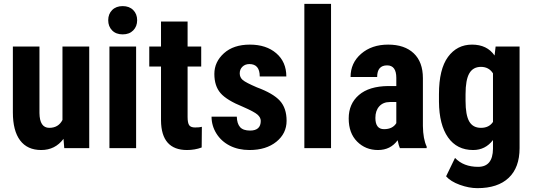

<svg xmlns="http://www.w3.org/2000/svg" viewBox="-20 -770 2771 998"><path d="M46.9 -186V-528.3H185.1V-182.6Q186 -105.5 236.3 -105.5Q283.7 -105.5 304.7 -146.5V-528.3H443.8V0H314L310.1 -48.3Q266.6 9.8 194.3 9.8Q122.1 9.8 84.5 -40.3Q46.9 -90.3 46.9 -186Z M562.7 -612.1Q542.5 -632.8 542.5 -665Q542.5 -697.3 563 -717.8Q583.5 -738.3 617.7 -738.3Q651.9 -738.3 672.4 -717.8Q692.9 -697.3 692.9 -665Q692.9 -632.8 672.6 -612.1Q652.3 -591.3 617.7 -591.3Q583 -591.3 562.7 -612.1ZM687.5 0H548.8V-528.3H687.5Z M955.1 -658.2V-528.3H1025.9V-424.3H955.1V-162.1Q955.1 -130.9 963.4 -119.1Q971.7 -107.4 994.1 -107.4Q1016.6 -107.4 1029.3 -110.8L1028.3 -3.4Q993.2 9.8 952.1 9.8Q818.4 9.8 816.9 -143.6V-424.3H755.9V-528.3H816.9V-658.2Z M1335.4 -141.6Q1335.4 -159.2 1318.6 -174.1Q1301.8 -189 1243.7 -214.4Q1158.2 -249 1126.2 -286.1Q1094.2 -323.2 1094.2 -385.7Q1094.2 -448.2 1144 -493.2Q1193.8 -538.1 1278.8 -538.1Q1363.8 -538.1 1416 -493.2Q1468.3 -448.2 1468.3 -372.6H1330.1Q1330.1 -437 1276.4 -437Q1254.4 -437 1240.2 -423.3Q1226.1 -409.7 1226.1 -388.7Q1226.1 -367.7 1241.7 -354.2Q1257.3 -340.8 1315.4 -315.9Q1399.9 -284.7 1434.8 -246.3Q1469.7 -208 1469.7 -142.1Q1469.7 -76.2 1416.5 -33.2Q1363.3 9.8 1276.9 9.8Q1218.8 9.8 1174.3 -12.9Q1129.9 -35.6 1104.7 -76.2Q1079.6 -116.7 1079.6 -163.6H1210.9Q1211.9 -127.4 1227.8 -109.4Q1243.7 -91.3 1279.8 -91.3Q1335.4 -91.3 1335.4 -141.6Z M1700.7 0H1562V-750H1700.7Z M1931.2 -157.2Q1931.2 -98.6 1976.1 -98.6Q2021 -98.6 2040 -129.9V-239.7H2006.8Q1971.7 -239.7 1951.4 -217.3Q1931.2 -194.8 1931.2 -157.2ZM2040 -365.2Q2040 -430.2 1992.2 -430.2Q1940.4 -430.2 1940.4 -369.6H1802.2Q1802.2 -442.9 1857.2 -490.5Q1912.1 -538.1 1997.6 -538.1Q2083 -538.1 2130.6 -492.9Q2178.2 -447.8 2178.2 -363.8V-115.2Q2179.2 -46.9 2197.8 -8.3V0H2058.6Q2052.7 -12.2 2046.9 -41Q2009.8 9.8 1944.8 9.8Q1879.9 9.8 1836.2 -34.2Q1792.5 -78.1 1792.5 -154.3Q1792.5 -230.5 1845.5 -276.1Q1898.4 -321.8 1998 -322.8H2040Z M2399.9 -245.6Q2399.9 -172.4 2418.9 -138.9Q2438 -105.5 2480 -105.5Q2522 -105.5 2542.5 -136.2V-388.7Q2521 -422.4 2480 -422.4Q2439 -422.4 2419.4 -388.7Q2399.9 -355 2399.9 -280.3ZM2345.2 50.8Q2389.2 97.2 2465.3 97.2Q2541.5 97.2 2542.5 3.4V-42Q2502.9 9.8 2439.5 9.8Q2355 9.8 2308.8 -55.9Q2262.7 -121.6 2261.7 -241.2V-280.3Q2261.7 -410.2 2308.6 -474.1Q2355.5 -538.1 2433.6 -538.1Q2511.7 -538.1 2550.8 -481.4L2556.2 -528.3H2680.7V0Q2680.7 101.1 2624 154.5Q2567.4 208 2461.4 208Q2418 208 2370.1 190.7Q2322.3 173.3 2298.8 146.5Z"/></svg>

Font: RobotoCondensed-Bold
Style: Bold
Weight: 700
Designer: Google
Version: Version 2.001240; 2014